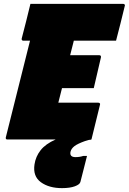

<svg xmlns="http://www.w3.org/2000/svg" viewBox="-20 -720 665 991"><path d="M18 0Q8 0 10 -11L135 -510H100Q95 -510 93 -513.5Q91 -517 92 -521Q105 -570 115 -610.5Q125 -651 137 -700H616Q621 -700 623.5 -696.5Q626 -693 624 -689Q612 -640 602 -599.5Q592 -559 579 -510H361Q359 -502 357 -494Q350 -466 342 -435H493Q498 -435 500 -431.5Q502 -428 501 -424Q492 -384 482.5 -344.5Q473 -305 464 -265H300Q295 -246 290.5 -227.5Q286 -209 281 -190H487Q492 -190 495 -187Q498 -184 496 -179Q485 -134 474 -89.5Q463 -45 452 0H450L451 1Q438 1 419 8Q380 22 364 34.5Q348 47 344 63Q338 91 370 91Q391 91 409 85H429Q426 96 423 109Q420 122 413.5 146.5Q407 171 395 219Q392 232 366.5 241.5Q341 251 300 251Q233 251 191 220.5Q149 190 158 129Q164 88 189.5 55.5Q215 23 267 0Z"/></svg>

Font: Recursive Sn Lnr St XBk
Style: Italic
Weight: 1000
Italic angle: -15°
Version: Version 1.079;hotconv 1.0.112;makeotfexe 2.5.65598; ttfautoh